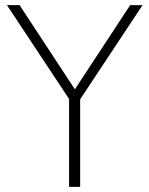

<svg xmlns="http://www.w3.org/2000/svg" viewBox="-20 -725 579 745"><path d="M248 0V-367L258 -326L7 -705H56L274 -373H267L485 -705H533L282 -326L291 -367V0Z"/></svg>

Font: Nunito Sans 10pt SemiCondensed ExtraLight
Style: Regular
Weight: 250
Width: 4
Designer: Vernon Adams
Foundry: Vernon Adams
Version: Version 3.101;gftools[0.9.27]